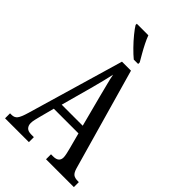

<svg xmlns="http://www.w3.org/2000/svg" viewBox="-274 -1024 1117 1117"><g transform="rotate(45 284.0 -465.5)"><path d="M2 0V-41H15Q37 -41 49.5 -56Q62 -71 76 -119L250 -714H324L502 -87Q510 -60 522.5 -50.5Q535 -41 560 -41H568V0H339V-41H357Q404 -41 404 -80Q404 -90 400.5 -106.5Q397 -123 393 -138L366 -240H163L138 -145Q135 -133 131 -116.5Q127 -100 127 -86Q127 -66 138.5 -53.5Q150 -41 177 -41H198V0ZM179 -289H352L302 -480Q291 -525 281.5 -560.5Q272 -596 267 -624Q261 -596 252.5 -561.5Q244 -527 234 -490ZM290 -771Q268 -789 240 -817.5Q212 -846 188.5 -875Q165 -904 155 -921V-931H250Q258 -909 271.5 -882Q285 -855 300 -829Q315 -803 326 -784V-771Z"/></g></svg>

Font: Noto Serif Myanmar ExtraCondensed
Style: Regular
Weight: 400
Width: 2
Designer: Ben Mitchell and the Monotype Design Team
Foundry: Monotype Imaging Inc.
Version: Version 2.106; ttfautohint (v1.8.4.7-5d5b)